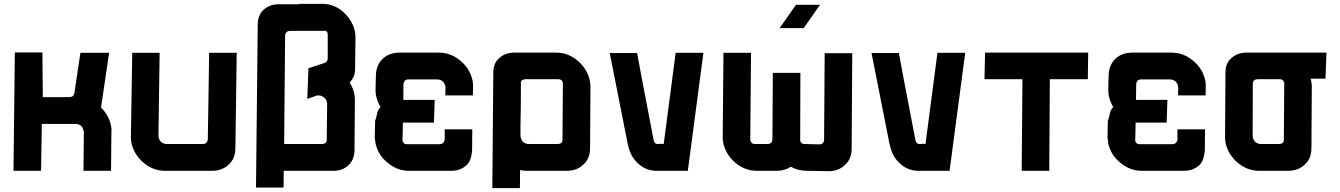

<svg xmlns="http://www.w3.org/2000/svg" viewBox="-20 -886 6951 996"><path d="M413 0 415 -200Q415 -201 413 -209Q406 -243 370 -243H197L193 0H50L57 -614H200L202 -382H339Q362 -382 366 -404L397 -612H546L504 -328Q542 -290 554 -243Q556 -233 557.5 -225Q559 -217 558 -209L556 0Z M1201 -117Q1201 -64 1167 -33Q1134 0 1080 0H836Q777 0 728 -39Q678 -80 663 -139Q659 -154 659 -173L666 -612H808L802 -182Q802 -177 803 -173Q812 -139 847 -139H1032Q1056 -139 1058 -165L1065 -612H1208Z M1452 0 1451 87H1308L1317 -760Q1318 -809 1347 -835Q1379 -864 1425 -864H1532V-866H1652Q1722 -866 1773 -812Q1808 -775 1819 -731Q1822 -721 1822.5 -712Q1823 -703 1824 -693L1822 -530Q1823 -489 1794 -458Q1808 -436 1816 -408Q1821 -386 1821 -373L1819 -104Q1817 -57 1788 -29Q1757 0 1710 0H1683ZM1648 -139Q1677 -139 1675 -165L1677 -348Q1677 -363 1665 -377Q1649 -391 1633 -391Q1625 -391 1623 -390L1574 -373L1580 -532L1662 -559Q1680 -565 1680 -583V-707Q1680 -726 1664 -727V-726H1486Q1461 -726 1459 -700L1454 -139Z M2430 -215 2429 -104Q2427 -81 2420.5 -61.5Q2414 -42 2399 -28Q2368 0 2321 0H2101Q2042 0 1993 -40Q1944 -78 1929 -138Q1928 -143 1927 -149Q1926 -155 1926 -160L1924 -173L1926 -259Q1933 -278 1936.5 -297.5Q1940 -317 1954 -331Q1939 -355 1933 -381Q1930 -390 1929.5 -398.5Q1929 -407 1928 -416L1930 -496Q1932 -549 1965 -581Q1999 -613 2052 -613H2257Q2317 -613 2366 -573Q2415 -534 2430 -474Q2434 -459 2434 -440L2433 -391H2290L2291 -431Q2291 -436 2290 -440Q2281 -474 2246 -474H2099Q2075 -474 2073 -448L2072 -368H2235L2231 -250H2070L2068 -160Q2067 -159 2068 -156Q2072 -138 2090 -138H2259Q2284 -138 2287 -164V-215Z M2677 90H2534L2539 -509Q2539 -558 2569 -584Q2601 -613 2647 -613H2866Q2925 -613 2973 -574Q3023 -533 3038 -475Q3043 -453 3043 -440L3041 -117Q3041 -64 3007 -33Q2974 0 2920 0H2714Q2693 0 2678 -4ZM2682 -459Q2682 -408 2682 -377Q2682 -346 2681.5 -326Q2681 -306 2681 -293Q2681 -280 2680.5 -266Q2680 -252 2680 -233Q2680 -214 2680 -182Q2680 -177 2681 -173Q2690 -139 2725 -139H2872Q2900 -139 2898 -165L2900 -453V-457Q2895 -475 2877 -475H2708Q2685 -475 2682 -459Z M3386 0Q3328 0 3286 -42Q3265 -62 3253.5 -87Q3242 -112 3236 -141L3143 -611H3285Q3287 -599 3308 -486.5Q3329 -374 3371 -158Q3375 -139 3391 -139Q3393 -139 3396.5 -139Q3400 -139 3407 -140Q3408 -140 3411.5 -140Q3415 -140 3423 -139L3485 -612H3629L3548 0Z M4109 -861H4234L4149 -740H4024ZM4131 -156Q4136 -139 4152 -139L4232 -137Q4255 -139 4255 -163L4258 -610H4401L4398 -115Q4398 -62 4364 -31Q4331 2 4277 2L4165 0Q4121 0 4082 -21Q4052 0 4009 0H3906Q3846 0 3798 -39Q3748 -80 3733 -139Q3729 -154 3729 -173L3733 -612H3876L3872 -160L3873 -156Q3878 -139 3894 -139H3964Q3985 -140 3987 -162L3989 -508H4132Z M4744 0Q4686 0 4644 -42Q4623 -62 4611.5 -87Q4600 -112 4594 -141L4501 -611H4643Q4645 -599 4666 -486.5Q4687 -374 4729 -158Q4733 -139 4749 -139Q4751 -139 4754.5 -139Q4758 -139 4765 -140Q4766 -140 4769.5 -140Q4773 -140 4781 -139L4843 -612H4987L4906 0Z M5280 0 5284 -475H5087L5090 -613H5625L5623 -475H5426L5423 0Z M6231 -215 6230 -104Q6228 -81 6221.5 -61.5Q6215 -42 6200 -28Q6169 0 6122 0H5902Q5843 0 5794 -40Q5745 -78 5730 -138Q5729 -143 5728 -149Q5727 -155 5727 -160L5725 -173L5727 -259Q5734 -278 5737.5 -297.5Q5741 -317 5755 -331Q5740 -355 5734 -381Q5731 -390 5730.5 -398.5Q5730 -407 5729 -416L5731 -496Q5733 -549 5766 -581Q5800 -613 5853 -613H6058Q6118 -613 6167 -573Q6216 -534 6231 -474Q6235 -459 6235 -440L6234 -391H6091L6092 -431Q6092 -436 6091 -440Q6082 -474 6047 -474H5900Q5876 -474 5874 -448L5873 -368H6036L6032 -250H5871L5869 -160Q5868 -159 5869 -156Q5873 -138 5891 -138H6060Q6085 -138 6088 -164V-215Z M6478 -182Q6478 -177 6479 -173Q6488 -139 6523 -139H6614Q6642 -139 6640 -165L6642 -453V-457Q6637 -475 6619 -475H6506Q6477 -475 6479 -449ZM6856 -478H6779L6780 -475Q6785 -453 6785 -440L6783 -117Q6783 -64 6749 -33Q6716 0 6662 0H6512Q6453 0 6404 -39Q6354 -80 6339 -139Q6335 -154 6335 -173L6337 -509Q6337 -558 6367 -584Q6399 -613 6445 -613H6861Z"/></svg>

Font: Covid19
Style: Regular
Weight: 400
Designer: Peter Wiegel
Foundry: (c) CAT - Ing. Peter Wiegel.  for Rudolf Maass + Partner GmbH
Version: Version 001.000